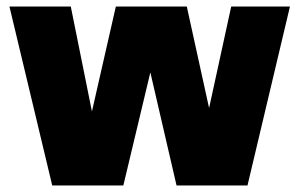

<svg xmlns="http://www.w3.org/2000/svg" viewBox="-20 -570 920 590"><path d="M690.5 -550H871L740.5 0H522.5L442 -347.5L359 0H140.5L9 -550H197.5L262.5 -227.5L336 -550H554L622.5 -238Z"/></svg>

Font: Encode Sans Semi Condensed Black
Style: Regular
Weight: 900
Width: 4
Designer: Multiple Designers
Foundry: Impallari Type
Version: Version 2.000